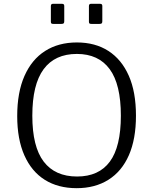

<svg xmlns="http://www.w3.org/2000/svg" viewBox="-20 -974 802 1004"><path d="M316 -943V-863Q316 -855 313 -852Q310 -849 301 -849H259Q251 -849 248.5 -851.5Q246 -854 246 -861V-942Q246 -954 256 -954H305Q316 -954 316 -943ZM515 -943V-863Q515 -855 512 -852Q509 -849 500 -849H458Q450 -849 447.5 -851.5Q445 -854 445 -861V-942Q445 -954 455 -954H504Q515 -954 515 -943ZM381 10Q284 10 214.5 -33.5Q145 -77 107.5 -161.5Q70 -246 70 -367Q70 -491 108 -577Q146 -663 216 -707.5Q286 -752 382 -752Q478 -752 547 -707.5Q616 -663 653.5 -578Q691 -493 691 -369Q691 -247 654 -162.5Q617 -78 547 -34Q477 10 381 10ZM383 -51Q497 -51 554.5 -129Q612 -207 612 -369Q612 -533 553.5 -612.5Q495 -692 382 -692Q267 -692 208 -612Q149 -532 149 -369Q149 -207 208.5 -129Q268 -51 383 -51Z"/></svg>

Font: Libre Franklin Light
Style: Regular
Weight: 300
Designer: Pablo Impallari, Rodrigo Fuenzalida, Nhung Nguyen
Foundry: Impallari Type
Version: Version 3.000